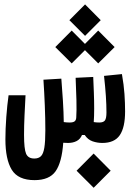

<svg xmlns="http://www.w3.org/2000/svg" viewBox="-20 -656 626 885"><path d="M139.2 174.3Q63.5 174.3 34.2 126.5Q4.9 78.6 4.9 -14.2Q4.9 -60.5 9 -116.5Q13.2 -172.4 19.5 -216.8H97.7Q95.2 -170.9 93 -123.3Q90.8 -75.7 90.8 -34.7Q90.8 30.8 100.3 52.7Q109.9 74.7 138.2 74.7Q157.7 74.7 168.7 64Q179.7 53.2 184.3 25.1Q189 -2.9 189 -55.2Q189 -110.4 186.5 -170.2Q184.1 -230 180.2 -288.6L262.7 -293.5Q266.6 -247.6 270 -192.1Q273.4 -136.7 273.9 -93.3Q288.1 -91.3 300.3 -91.3Q317.4 -91.3 324.2 -96.9Q331.1 -102.5 331.5 -115.2Q333.5 -144 332.3 -195.3Q331.1 -246.6 328.6 -297.4L409.7 -301.3Q411.1 -268.6 412.6 -230.2Q414.1 -191.9 414.1 -155.5Q414.1 -119.1 412.1 -93.3Q424.3 -91.3 437.5 -91.3Q456.5 -91.3 463.6 -100.8Q470.7 -110.4 470.7 -137.7Q470.7 -172.4 468 -213.4Q465.3 -254.4 459.5 -306.2L542 -314.5Q550.8 -265.1 553.7 -222.9Q556.6 -180.7 556.6 -142.6Q556.6 -68.8 532.2 -33Q507.8 2.9 451.7 2.9Q428.7 2.9 406.7 -4.6Q384.8 -12.2 370.6 -33.7H357.9Q350.1 -14.6 333.3 -5.9Q316.4 2.9 293.5 2.9Q280.8 2.9 271.5 2Q265.1 92.3 236.3 133.3Q207.5 174.3 139.2 174.3ZM432.6 -363.8 371.6 -424.8 310.5 -363.8 234.9 -439 310.5 -515.1 371.6 -453.6 432.6 -515.1 508.3 -439ZM372.1 -490.7 299.8 -563 372.1 -635.7 444.3 -563ZM411.6 209.5 333 130.9 411.6 51.8 490.2 130.9Z"/></svg>

Font: Cascadia Code NF
Style: Regular
Weight: 400
Monospace: yes
Designer: Aaron Bell
Foundry: Saja Typeworks
Version: Version 2404.023; ttfautohint (v1.8.4)